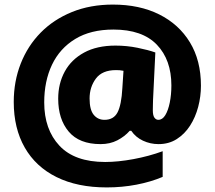

<svg xmlns="http://www.w3.org/2000/svg" viewBox="-20 -743 937 838"><path d="M857 -369Q857 -322 845 -276.5Q833 -231 809.5 -194.5Q786 -158 751.5 -136Q717 -114 672 -114Q636 -114 604 -129Q572 -144 553 -172H546Q524 -147 492 -130.5Q460 -114 419 -114Q326 -114 280 -168.5Q234 -223 234 -312Q234 -378 262.5 -430.5Q291 -483 347 -513.5Q403 -544 484 -544Q533 -544 580 -534.5Q627 -525 658 -514L648 -308Q648 -303 647.5 -289.5Q647 -276 647 -262Q647 -239 654 -229.5Q661 -220 671 -220Q689 -220 701.5 -240.5Q714 -261 721 -295.5Q728 -330 728 -370Q728 -482 664.5 -548Q601 -614 475 -614Q376 -614 308.5 -573Q241 -532 207 -460.5Q173 -389 173 -296Q173 -178 239.5 -107Q306 -36 439 -36Q495 -36 562.5 -48.5Q630 -61 690 -83V29Q638 51 575.5 63Q513 75 446 75Q318 75 227 30Q136 -15 88 -99Q40 -183 40 -298Q40 -388 70.5 -465.5Q101 -543 157.5 -600.5Q214 -658 294 -690.5Q374 -723 473 -723Q589 -723 675 -680Q761 -637 809 -558Q857 -479 857 -369ZM371 -313Q371 -264 389 -242Q407 -220 436 -220Q476 -220 493 -252.5Q510 -285 514 -358L519 -434Q509 -436 502 -436.5Q495 -437 486 -437Q426 -437 398.5 -400Q371 -363 371 -313Z"/></svg>

Font: Noto Sans Meetei Mayek Black
Style: Regular
Weight: 900
Designer: Monotype Design Team and Neelakash Kshetrimayum
Foundry: Monotype Imaging Inc.
Version: Version 2.002; ttfautohint (v1.8.4.7-5d5b)